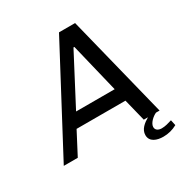

<svg xmlns="http://www.w3.org/2000/svg" viewBox="-225 -829 1063 1116"><g transform="rotate(-30 307.0 -271.5)"><path d="M636 82C613 89 591 96 567 96C548 96 527 88 527 65C527 40 558 11 583 0H607L436 -686H328L-36 0H58L136 -149H464L501 0H529C497 19 464 44 464 83C464 128 508 143 551 143C584 143 615 135 644 119ZM184 -238 357 -568H363L443 -238Z"/></g></svg>

Font: Chivo
Style: Italic
Weight: 400
Italic angle: -8°
Designer: Hector Gatti
Foundry: Omnibus-Type
Version: Version 1.003;PS 001.003;hotconv 1.0.70;makeotf.lib2.5.58329